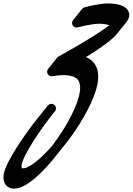

<svg xmlns="http://www.w3.org/2000/svg" viewBox="-305 -494 776 1122"><path d="M450.1 -412.3C449.8 -416.1 448.7 -419.9 447.3 -423.6C446.1 -427.4 444.3 -430.5 442.3 -433.7C438.4 -439.9 433.6 -444.6 429 -448.3C410.1 -462.5 392.8 -466.1 376.1 -469.7C359.4 -472.8 343.1 -473.9 326.8 -474C309.8 -473.8 294.2 -472.1 278.7 -469.9C247.8 -465.3 218.3 -459.2 188 -450.8L188 -450.8C181.5 -449 176.3 -444.9 172.8 -439.6C171.6 -438.3 170.5 -437 169.6 -435.5C168.3 -434.2 167.3 -432.9 166.3 -431.4C165.1 -430.2 164 -428.8 163 -427.3C161.8 -426.1 160.7 -424.7 159.8 -423.2C158.5 -422 157.4 -420.6 156.5 -419.1C155.3 -417.9 154.2 -416.5 153.2 -415.1C152 -413.8 150.9 -412.4 149.9 -411C148.7 -409.7 147.6 -408.3 146.7 -406.9C145.4 -405.6 144.4 -404.3 143.4 -402.8C142.2 -401.5 141.1 -400.2 140.1 -398.7C138.9 -397.4 137.8 -396.1 136.9 -394.6C135.6 -393.3 134.5 -392 133.6 -390.5C132.4 -389.3 131.3 -387.9 130.3 -386.4C129.1 -385.2 128 -383.8 127 -382.3C125.8 -381.1 124.7 -379.7 123.8 -378.2C117.4 -371.7 114.5 -362.1 117.1 -352.6C121 -338.5 135.7 -330.1 149.9 -334.1L150.2 -334.2C177.2 -341.6 206 -347.7 233.9 -351.7C247.8 -353.7 261.9 -355.2 274.5 -355.3C287.9 -355.2 301.4 -354.2 314 -351.9C320.2 -350.8 326.1 -349.2 331.5 -347.4C332.4 -347 333.3 -346.7 334.2 -346.3C288.9 -312.5 239.9 -281.6 190.4 -251.8C139.8 -221.4 88.5 -192.5 36.4 -163.5C32.6 -161.4 29.4 -158.4 27.1 -154.8C25.9 -153.5 24.8 -152.2 23.8 -150.7C22.6 -149.5 21.5 -148.1 20.6 -146.6C19.3 -145.4 18.2 -144 17.3 -142.5C16.1 -141.3 15 -139.9 14 -138.4C12.8 -137.2 11.7 -135.8 10.7 -134.3C9.5 -133.1 8.4 -131.7 7.5 -130.3C6.2 -129 5.2 -127.6 4.2 -126.2C3 -124.9 1.9 -123.5 0.9 -122.1C-0.3 -120.8 -1.4 -119.5 -2.3 -118C-3.6 -116.7 -4.7 -115.4 -5.6 -113.9C-6.8 -112.6 -7.9 -111.3 -8.9 -109.8C-10.1 -108.6 -11.2 -107.2 -12.2 -105.7C-13.4 -104.5 -14.5 -103.1 -15.4 -101.6C-16.7 -100.4 -17.7 -99 -18.7 -97.5C-19.9 -96.3 -21 -94.9 -22 -93.4C-27.7 -87.6 -30.7 -79.2 -29.3 -70.4C-26.9 -55.9 -13.1 -46.2 1.3 -48.6L1.5 -48.6C29.6 -53.3 57.9 -56.2 84.3 -54.2C110.6 -52.4 134.7 -44.7 147.7 -30.2C161.1 -16.3 165.2 8.1 162.8 33.5C160 59.4 151.9 86.6 141.9 113.2C121.5 166.4 93.4 218.1 62.4 267.6C43.3 298.1 22.7 327.7 1.1 356.5C-14.5 374.4 -30.5 391.9 -47.2 408.4C-67.6 428.7 -89.1 447.9 -111.7 463.6C-122.9 471.6 -134.5 478.4 -145.7 483.3C-156.9 488.6 -167.8 490.1 -173.8 489.2C-176.7 488.6 -176.7 488.2 -177.1 487.8C-177.5 487.4 -178.8 485.2 -179.2 480.9C-179.5 479 -179.6 476.1 -179.3 474.2C-179.3 472.3 -178.7 469.6 -178.3 466.9C-177.8 464.2 -176.9 461.2 -176.2 458.3C-175.1 455.3 -174.3 452.3 -173.1 449.1C-164 424.1 -150.1 398.2 -135.7 373.2C-121.1 348 -105.3 323.2 -89 298.7C-72.6 274.2 -55.6 250 -38.2 226.2C-30.3 215.4 -22.3 204.8 -14.2 194.2L-13.9 193.9L-13.9 193.9C-13.6 193.5 -13.4 193.1 -13.2 192.8C-13 192.6 -12.8 192.3 -12.7 192.1C-12.1 191.5 -11.6 190.8 -11.1 190.2L-10.7 189.8L-10.7 189.8C-10.2 189.3 -9.9 188.7 -9.6 188.2C-9 187.5 -8.4 186.8 -7.8 186.1L-7.4 185.7L-7.4 185.7C-7 185.2 -6.7 184.6 -6.3 184.1C-5.7 183.4 -5.1 182.7 -4.5 182L-4.1 181.6L-4.1 181.6C-3.7 181.1 -3.4 180.5 -3 180C-2.4 179.4 -1.8 178.6 -1.2 177.9L-0.9 177.5L-0.8 177.5C-0.4 177 -0.1 176.4 0.3 175.9C0.9 175.3 1.5 174.5 2 173.9L2.4 173.4L2.4 173.4C2.9 172.9 3.2 172.4 3.5 171.8C4.1 171.2 4.7 170.4 5.3 169.8L5.7 169.3L5.7 169.3C6.1 168.8 6.4 168.3 6.8 167.8C7.4 167.1 8 166.3 8.6 165.7L9 165.2L9 165.2C9.4 164.7 9.7 164.2 10.1 163.7C10.7 163 11.3 162.2 11.9 161.6L12.2 161.1L12.3 161.1C12.7 160.6 13 160.1 13.4 159.6C13.9 158.9 14.6 158.2 15.1 157.5L15.5 157.1L15.5 157C25.2 146 24.1 129.1 13 119.5C1.9 109.8 -14.9 110.9 -24.6 122C-30.7 129 -36.1 135.7 -41.4 142.3C-42.5 143.7 -43.6 145.1 -44.7 146.4C-45.7 147.8 -46.8 149.1 -47.9 150.5C-49 151.9 -50.1 153.2 -51.2 154.6C-52.3 156 -53.4 157.3 -54.5 158.7C-55.6 160 -56.7 161.4 -57.7 162.8C-58.8 164.1 -59.9 165.5 -61 166.9C-62.1 168.2 -63.2 169.6 -64.3 170.9C-65.4 172.3 -66.5 173.7 -67.6 175C-68.7 176.4 -69.7 177.8 -70.8 179.1C-71.9 180.5 -73 181.9 -74.1 183.2C-75.2 184.6 -76.3 186 -77.4 187.3C-78.5 188.7 -79.6 190 -80.6 191.4C-81.7 192.8 -82.8 194.1 -83.9 195.5C-85 196.9 -86.1 198.2 -87.2 199.6C-88.3 200.9 -89.4 202.3 -90.5 203.7C-95.9 210.4 -101 217 -106.3 223.8C-115.5 235.9 -124.6 248 -133.5 260.2C-151.4 284.6 -168.7 309.4 -185.6 334.6C-202.4 359.8 -218.7 385.4 -234.1 411.9C-249.4 438.7 -264.2 465.5 -275.6 496.6C-277 500.5 -278.3 504.7 -279.6 508.7C-280.7 513 -281.9 517.2 -282.9 521.8C-284.8 530.8 -285.7 542.3 -284.4 552.4C-283.3 562.9 -279.8 575.6 -270.8 586.8C-261.9 598.2 -247.8 605.1 -236 607C-223.9 609.4 -213.7 607.8 -203.6 606.3L-189.7 602.6C-185.4 601.1 -181.3 599.4 -177.1 597.7C-161 590.7 -146.7 582.1 -133.6 572.8C-107.2 554.3 -84 533.4 -62 511.7C-40.1 489.9 -19.5 467.2 0.1 443.8C10 431.9 19.7 419.9 29.2 407.7C30.2 406.4 31.4 405 32.4 403.6C33.5 402.3 34.6 400.9 35.7 399.5C36.8 398.2 37.9 396.8 39 395.5C40.1 394.1 41.2 392.8 42.3 391.4C43.3 390 44.5 388.7 45.5 387.3C46.6 385.9 47.7 384.6 48.8 383.2C49.9 381.8 51 380.5 52.1 379.1C53.2 377.7 54.3 376.4 55.3 375C56.4 373.6 57.5 372.3 58.6 370.9C59.7 369.5 60.8 368.2 61.9 366.8C63 365.4 64.1 364.1 65.2 362.7C66.2 361.4 67.4 360 68.4 358.6C69.5 357.3 70.6 355.9 71.7 354.6C72.8 353.2 73.9 351.8 75 350.5C76.1 349.1 77.2 347.7 78.3 346.4C107.5 309.1 134.8 270.5 159.9 230.4C192.2 178.7 221.6 124.9 244.1 66.6C255 37.3 264.5 6.8 268.2 -26.8C269.5 -44 269.6 -61.4 265.5 -79.7C261.7 -97.8 253.3 -116.7 239.5 -131.4C227.4 -144.7 212.4 -153.9 197.2 -160.1C237.8 -185.1 277.8 -211.2 316.7 -240.4C329 -249.6 341.1 -259.5 353 -270.1C362.3 -278.7 371.6 -287.3 380.6 -298.8C381.7 -300.2 382.8 -301.5 383.8 -302.9C384.9 -304.2 386 -305.6 387.1 -307C388.2 -308.3 389.3 -309.7 390.4 -311.1C391.5 -312.4 392.6 -313.8 393.7 -315.2C394.8 -316.5 395.8 -317.9 396.9 -319.3C398 -320.6 399.1 -322 400.2 -323.4C401.3 -324.7 402.4 -326.1 403.5 -327.5C404.6 -328.8 405.7 -330.1 406.7 -331.6C407.8 -332.9 408.9 -334.2 410 -335.6C411.1 -337 412.2 -338.3 413.3 -339.7C414.4 -341.1 415.5 -342.4 416.6 -343.8C417.7 -345.1 418.8 -346.5 419.8 -347.9C420.9 -349.2 422 -350.6 423.1 -352C424.2 -353.3 425.3 -354.7 426.4 -356.1C427.5 -357.4 428.6 -358.8 429.7 -360.2C433.1 -364.4 436.5 -368.9 439.9 -374.1L443.9 -380.9C445.2 -383.5 446.4 -386.6 447.5 -389.5C448.7 -392.1 449.5 -396.4 450 -400.5C450.3 -402.5 450.6 -404.6 450.6 -406.5C450.5 -408.5 450.3 -410.4 450.1 -412.3Z"/></svg>

Font: Ambarawa
Style: Script
Weight: 500
Foundry: Ekosamp
Version: Version 1.001;